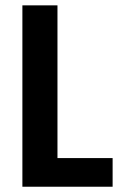

<svg xmlns="http://www.w3.org/2000/svg" viewBox="-20 -708 457 728"><path d="M64.9 0H407V-108.6H197.9V-687.7H64.9Z"/></svg>

Font: Secuela Black
Style: Regular
Weight: 900
Designer: Fernando Haro
Foundry: deFharo
Version: Version 1.704